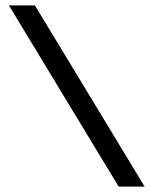

<svg xmlns="http://www.w3.org/2000/svg" viewBox="-20 -679 566 709"><path d="M514 10 109 -659H13L418 10Z"/></svg>

Font: Gamestation Extended
Style: Regular
Weight: 400
Width: 7
Designer: Jonas Hecksher
Foundry: Jonas Hecksher, Playtypeª, e-types AS
Version: Version 1.003